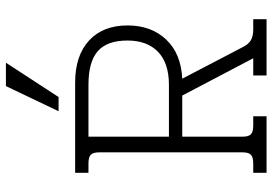

<svg xmlns="http://www.w3.org/2000/svg" viewBox="-156 -765 921 649"><g transform="rotate(-90 304.5 -440.5)"><path d="M338 -881H417L301 -703H253ZM45 -45H76Q98 -45 106 -53Q114 -61 114 -81V-566Q114 -586 106 -594Q98 -602 76 -602H45V-647H350Q441 -647 492 -600Q543 -553 543 -470Q543 -390 495.5 -339.5Q448 -289 363 -285L470 -80Q480 -60 494 -52.5Q508 -45 529 -45H564V0H374V-45H432L306 -285H167V-81Q167 -61 175 -53Q183 -45 205 -45H236V0H45ZM342 -330Q416 -330 454 -367Q492 -404 492 -470Q492 -539 456 -570.5Q420 -602 342 -602H167V-330Z"/></g></svg>

Font: Pridi ExtraLight
Style: Regular
Weight: 275
Designer: Katatrad Team
Foundry: CadsonDemak
Version: Version 1.001